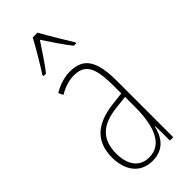

<svg xmlns="http://www.w3.org/2000/svg" viewBox="-248 -807 862 862"><g transform="rotate(-45 183.0 -376.5)"><path d="M198 -763H168C144 -719 100 -644 79 -613V-606H95C122 -639 158 -696 183 -733C210 -693 244 -640 272 -606H287V-613C275 -632 224 -716 198 -763ZM177 -537C143 -537 104 -525 72 -505L83 -483C120 -505 153 -512 177 -512C244 -512 271 -475 271 -355V-304L210 -297C100 -284 38 -234 38 -129C38 -57 73 10 157 10C233 10 261 -43 273 -93H275L276 0H297V-358C297 -489 261 -537 177 -537ZM209 -274 272 -281V-220C272 -97 241 -12 157 -12C99 -12 64 -54 64 -129C64 -217 110 -263 209 -274Z"/></g></svg>

Font: Noto Sans Gurmukhi UI ExtraCondensed Thin
Style: Regular
Weight: 100
Width: 2
Designer: Jelle Bosma - Monotype Design Team
Foundry: Monotype Imaging Inc.
Version: Version 2.004